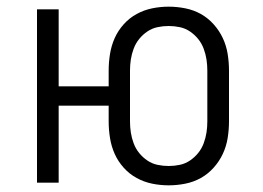

<svg xmlns="http://www.w3.org/2000/svg" viewBox="-20 -548 790 576"><path d="M486 8Q461 8 436.5 3Q412 -2 390 -14Q368 -26 351 -45Q334 -64 324 -86.5Q314 -109 310 -134Q306 -159 306 -184V-231H156V0H91V-520H156V-289H306V-336Q306 -361 310 -386Q314 -411 324 -433.5Q334 -456 351 -475Q368 -494 390 -506Q412 -518 436.5 -523Q461 -528 486 -528Q511 -528 536 -523Q561 -518 582.5 -506Q604 -494 621 -475Q638 -456 648.5 -433.5Q659 -411 663 -386Q667 -361 667 -336V-184Q667 -159 663 -134Q659 -109 648.5 -86.5Q638 -64 621 -45Q604 -26 582.5 -14Q561 -2 536 3Q511 8 486 8ZM486 -50Q503 -50 519.5 -53.5Q536 -57 550 -66.5Q564 -76 574.5 -89Q585 -102 591 -118Q597 -134 599.5 -150.5Q602 -167 602 -184V-336Q602 -353 599.5 -369.5Q597 -386 591 -402Q585 -418 574.5 -431Q564 -444 550 -453.5Q536 -463 519.5 -466.5Q503 -470 486 -470Q469 -470 452.5 -466.5Q436 -463 422 -453.5Q408 -444 397.5 -431Q387 -418 381 -402Q375 -386 372.5 -369.5Q370 -353 370 -336V-184Q370 -167 372.5 -150.5Q375 -134 381 -118Q387 -102 397.5 -89Q408 -76 422 -66.5Q436 -57 452.5 -53.5Q469 -50 486 -50Z"/></svg>

Font: Iosevka Aile Light
Style: Regular
Weight: 300
Designer: Belleve Invis
Foundry: Belleve Invis
Version: Version 27.3.5; ttfautohint (v1.8.4)